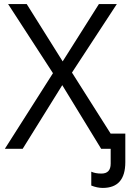

<svg xmlns="http://www.w3.org/2000/svg" viewBox="-20 -734 661 947"><path d="M598.1 -75.2V65.9Q598.1 192.9 486.8 192.9Q459.5 192.9 430.2 181.2V112.8Q450.2 122.1 480 122.1Q525.9 122.1 525.9 73.2V0H479L287.1 -314L91.8 0H3.9L241.2 -373L20 -713.9H111.8L289.1 -431.2L467.8 -713.9H556.2L335 -376L525.9 -74.7V-75.2Z"/></svg>

Font: OpenSans
Style: Regular
Weight: 400
Foundry: Ascender Corporation
Version: Version 1.10